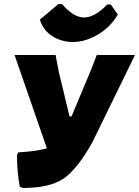

<svg xmlns="http://www.w3.org/2000/svg" viewBox="-20 -919 688 950"><path d="M528 -897 563 -847Q527 -786 468.5 -750.5Q410 -715 352.5 -711.5Q295 -708 245.5 -736Q196 -764 177 -822L269 -899H287Q343 -833 395.5 -832.5Q448 -832 511 -897ZM64 -152 70 -165Q166 -171 212 -185L52 -647H255L271 -563L324 -343H334L431 -575L459 -647H648L436 -213Q359 -77 291 -33Q223 11 93 11L78 5Q64 -68 64 -152Z"/></svg>

Font: Alegreya Sans Black
Style: Italic
Weight: 900
Italic angle: -7°
Designer: Juan Pablo del Peral
Foundry: Huerta Tipografica
Version: Version 2.007